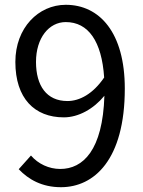

<svg xmlns="http://www.w3.org/2000/svg" viewBox="-20 -767 595 800"><path d="M130 -509C130 -609 184 -675 254 -675C348 -675 404 -595 414 -444C367 -375 311 -346 261 -346C174 -346 130 -410 130 -509ZM234 13C372 13 500 -101 500 -398C500 -631 395 -747 254 -747C140 -747 44 -651 44 -509C44 -357 124 -278 246 -278C307 -278 370 -313 415 -368C408 -141 326 -63 231 -63C184 -63 139 -84 109 -119L58 -62C99 -19 155 13 234 13Z"/></svg>

Font: Microsoft YaHei
Style: Regular
Weight: 400
Designer: Ryoko NISHIZUKA 西塚涼子 (kana, bopomofo & ideographs); Paul D. Hunt (Latin, Greek & Cyrillic); Sandoll Communications 산돌커뮤니
Foundry: Adobe
Version: Version 2.001;hotconv 1.0.111;makeotfexe 2.5.65597